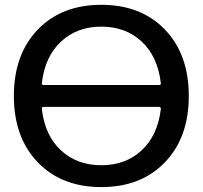

<svg xmlns="http://www.w3.org/2000/svg" viewBox="-20 -760 834 790"><path d="M160.2 -320.3Q150.4 -320.3 152.3 -310.5Q165 -202.1 231 -141.1Q296.9 -80.1 397 -80.1Q497.1 -80.1 563 -141.6Q628.9 -203.1 641.6 -310.5Q643.6 -319.3 633.8 -320.3ZM152.3 -418.9Q150.4 -410.2 160.2 -410.2H633.8Q643.6 -410.2 641.6 -418.9Q628.9 -527.3 563 -588.9Q497.1 -650.4 397 -650.4Q296.9 -650.4 231 -588.9Q165 -527.3 152.3 -418.9ZM658.7 -92.3Q560.5 9.8 397 9.8Q233.4 9.8 135.3 -92.3Q37.1 -194.3 37.1 -365.2Q37.1 -536.1 135.3 -638.2Q233.4 -740.2 397 -740.2Q560.5 -740.2 658.7 -638.2Q756.8 -536.1 756.8 -365.2Q756.8 -194.3 658.7 -92.3Z"/></svg>

Font: Rounded Mgen+ 2p medium
Style: Regular
Weight: 500
Designer: [Source Han Sans]
Ryoko NISHIZUKA  (kana & ideographs); Paul D. Hunt (Latin, Greek & Cyrillic); Wenlong ZHANG  (bopomofo
Version: Version 1.059.20150602